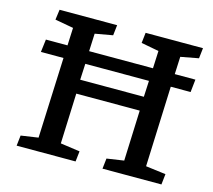

<svg xmlns="http://www.w3.org/2000/svg" viewBox="-101 -822 1045 944"><g transform="rotate(15 422.0 -350.0)"><path d="M59 0 65 -53 153 -66 170 -476H55L63 -541H173L177 -631L83 -648L90 -700H383L377 -647L287 -631L283 -541H608L612 -630L522 -647L528 -700H820L814 -647L723 -630L719 -541H824L817 -476H716L700 -67L802 -54L796 0H496L502 -53L589 -66L599 -323H276L266 -67L365 -53L359 0ZM277 -394H601L605 -476H281Z"/></g></svg>

Font: Literata 7pt Medium
Style: Italic
Weight: 500
Italic angle: -2°
Designer: Latin by Veronika Burian and Jose Scaglione. Greek by Irene Vlachou. Cyrillic by Vera Evstafieva
Foundry: TypeTogether
Version: Version 3.002